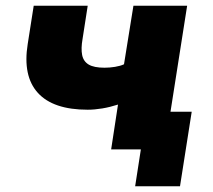

<svg xmlns="http://www.w3.org/2000/svg" viewBox="-20 -523 746 672"><path d="M453 129 473 0H371L392 -132H651L610 129ZM369 0 393 -157Q365 -148 338 -143.5Q311 -139 287 -139Q166 -139 112.5 -198Q59 -257 77 -369L98 -503H287L269 -387Q263 -353 267.5 -330.5Q272 -308 290.5 -297Q309 -286 346 -286Q364 -286 382.5 -289Q401 -292 414 -298L447 -503H635L556 0Z"/></svg>

Font: Nunito Sans 8pt Black
Style: Italic
Weight: 900
Italic angle: -9°
Version: Version 3.101;gftools[0.9.27]